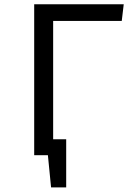

<svg xmlns="http://www.w3.org/2000/svg" viewBox="-20 -708 640 876"><path d="M282 -72.5V147H213L198.5 0H177L183 -72.5ZM544.5 -688.5 535.5 -612.5H222.5V0H136V-688.5Z"/></svg>

Font: Fast_Mono
Style: Regular
Weight: 400
Monospace: yes
Designer: Carrois Corporate, Edenspiekermann AG, Nikita Prokopov
Foundry: Carrois Corporate, Edenspiekermann AG, Nikita Prokopov
Version: Version 5.002